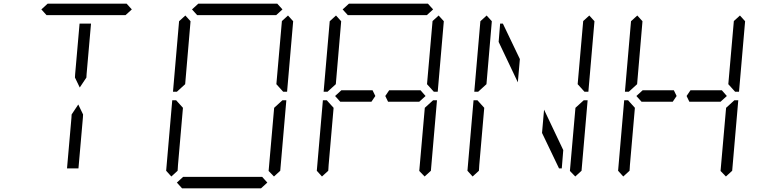

<svg xmlns="http://www.w3.org/2000/svg" viewBox="-20 -1020 4120 1040"><path d="M204 -969 238 -1000H666L694 -969L660 -938H658H477H415H234H232ZM405 -108H343L367 -382L368 -400L404 -454L430 -400L429 -382ZM411 -892H473L449 -618L448 -600L412 -546L386 -600L387 -618Z M1020 -969 1054 -1000H1482L1510 -969L1476 -938H1474H1293H1231H1050H1048ZM1428 -31 1394 0H966L938 -31L972 -62H974H1155H1217H1398H1400ZM1465 -436 1510 -477H1531L1498 -95L1464 -64L1435 -94ZM1540 -936 1568 -905 1535 -523H1514L1477 -564L1507 -906ZM908 -64 880 -95 913 -477H934L943 -467L971 -436L944 -125L943 -108L942 -95ZM938 -523H917L950 -905L984 -936L1012 -905L1011 -892L983 -564L949 -533Z M1836 -969 1870 -1000H2298L2326 -969L2292 -938H2290H2109H2047H1866H1864ZM1836 -469H1823L1795 -500L1829 -531H1842H1966H1990H1998L2013 -500L1992 -469H1984H1960ZM2281 -436 2326 -477H2347L2314 -95L2280 -64L2251 -94ZM2356 -936 2384 -905 2351 -523H2330L2293 -564L2323 -906ZM1724 -64 1696 -95 1729 -477H1750L1759 -467L1787 -436L1760 -125L1759 -108L1758 -95ZM1754 -523H1733L1766 -905L1800 -936L1828 -905L1827 -892L1799 -564L1765 -533ZM2244 -531H2258L2285 -500L2251 -469H2238H2114H2090H2082L2067 -500L2088 -531H2096H2120Z M2796 -700 2785 -574 2681 -793 2689 -892H2704ZM2916 -300 2927 -426 3031 -207 3023 -108H3008ZM3097 -436 3142 -477H3163L3130 -95L3096 -64L3067 -94ZM3172 -936 3200 -905 3167 -523H3146L3109 -564L3139 -906ZM2540 -64 2512 -95 2545 -477H2566L2575 -467L2603 -436L2576 -125L2575 -108L2574 -95ZM2570 -523H2549L2582 -905L2616 -936L2644 -905L2643 -892L2615 -564L2581 -533Z M3468 -469H3455L3427 -500L3461 -531H3474H3598H3622H3630L3645 -500L3624 -469H3616H3592ZM3913 -436 3958 -477H3979L3946 -95L3912 -64L3883 -94ZM3988 -936 4016 -905 3983 -523H3962L3925 -564L3955 -906ZM3356 -64 3328 -95 3361 -477H3382L3391 -467L3419 -436L3392 -125L3391 -108L3390 -95ZM3386 -523H3365L3398 -905L3432 -936L3460 -905L3459 -892L3431 -564L3397 -533ZM3876 -531H3890L3917 -500L3883 -469H3870H3746H3722H3714L3699 -500L3720 -531H3728H3752Z"/></svg>

Font: DSEG14 Classic Mini
Style: Light Italic
Weight: 300
Italic angle: -5°
Designer: Keshikan(Twitter:@keshinomi_88pro)
Version: Version 0.46